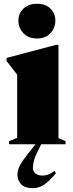

<svg xmlns="http://www.w3.org/2000/svg" viewBox="-20 -765 388 1018"><path d="M176 -561Q130.5 -561 104 -589.2Q77.5 -617.5 77.5 -656Q77.5 -693 104 -719Q130.5 -745 176 -745Q222 -745 247.8 -719Q273.5 -693 273.5 -656Q273.5 -617.5 247.8 -589.2Q222 -561 176 -561ZM193.5 10Q167 60.5 160.8 83.8Q154.5 107 154.5 124Q154.5 143.5 168 154.8Q181.5 166 205 166Q216 166 230.8 162.2Q245.5 158.5 269 141L276.5 153.5Q236 201.5 209.5 217Q183 232.5 155 232.5Q111 232.5 91.8 211.5Q72.5 190.5 72.5 160.5Q72.5 143.5 79.2 126Q86 108.5 103.2 83.8Q120.5 59 151 21.5L168.5 0H28V-16.5L71 -34V-369L15 -441.5V-458L276.5 -527H290V-32.5L327.5 -16.5V0H199Z"/></svg>

Font: Newsreader 72pt ExtraBold
Style: Regular
Weight: 800
Designer: Hugues Gentile
Foundry: Production Type
Version: Version 1.003; ttfautohint (v1.8.3)